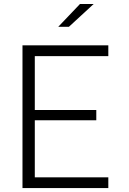

<svg xmlns="http://www.w3.org/2000/svg" viewBox="-20 -962 660 982"><path d="M95 0H534V-55H158V-347H472.5V-399.5H158V-675H534V-730H95ZM278 -825 389 -941.5H459L332.5 -825Z"/></svg>

Font: Monaspace Neon ExtraLight
Style: Regular
Weight: 200
Designer: Riley Cran & the Lettermatic Team
Foundry: Lettermatic
Version: Version 1.200 (Monaspace Neon)